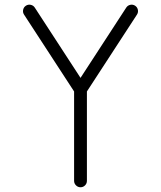

<svg xmlns="http://www.w3.org/2000/svg" viewBox="-20 -789 678 809"><path d="M557.1 -727.5 346.2 -403.6V-26.9Q346.2 -15.9 338.3 -7.9Q330.3 0 319.3 0Q308.3 0 300.3 -7.9Q292.2 -15.9 292.2 -26.9V-403.6L81.3 -727.5Q75.2 -736.8 77.5 -747.8Q79.8 -758.8 89.1 -764.9Q98.4 -771 109.4 -768.7Q120.4 -766.4 126.5 -757.1L319.3 -460.9L512 -757.1Q518.1 -766.4 529.1 -768.7Q540 -771 549.3 -764.9Q558.6 -758.8 560.9 -747.8Q563.2 -736.8 557.1 -727.5Z"/></svg>

Font: Tecnico
Style: Fino
Weight: 400
Version: Version 1.3